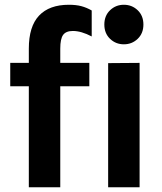

<svg xmlns="http://www.w3.org/2000/svg" viewBox="-20 -786 680 806"><path d="M101 -424H23V-522H101V-582Q101 -675 144 -720.5Q187 -766 269 -766Q300 -766 322 -760Q344 -754 365 -742V-633Q321 -656 286 -656Q257 -656 245 -639.5Q233 -623 233 -582V-522H355V-424H233V0H101ZM418 -683Q418 -720 442 -743Q466 -766 500 -766Q534 -766 558 -743Q582 -720 582 -683Q582 -646 558 -623Q534 -600 500 -600Q466 -600 442 -623Q418 -646 418 -683ZM566 -522V0H434V-521Z"/></svg>

Font: AmikoBold
Style: Bold
Weight: 700
Designer: Pablo Impallari, Rodrigo Fuenzalida, Andres Torresi
Foundry: Impallari Type
Version: Version 1.000; ttfautohint (v1.3)